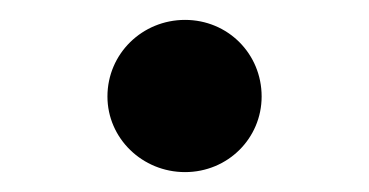

<svg xmlns="http://www.w3.org/2000/svg" viewBox="-20 -159 371 193"><path d="M166 14C209 14 243 -20 243 -62C243 -105 209 -139 166 -139C123 -139 88 -105 88 -62C88 -20 123 14 166 14Z"/></svg>

Font: Source Han Serif CN SemiBold
Style: Regular
Weight: 600
Designer: Ryoko NISHIZUKA 西塚涼子 (kana & ideographs); Frank Grießhammer (Latin, Greek & Cyrillic); Wenlong ZHANG 张文龙 (bopomofo); San
Foundry: Adobe Systems Incorporated
Version: Version 1.000;PS 1;hotconv 16.6.53;makeotf.lib2.5.65590